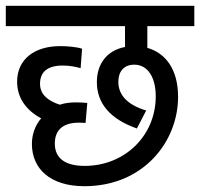

<svg xmlns="http://www.w3.org/2000/svg" viewBox="-20 -642 690 662"><path d="M272 -70C208 -70 169 -94 169 -147C169 -195 199 -219 251 -219C258 -219 268 -219 275 -218L281 -287C273 -288 256 -289 243 -289C223 -289 204 -287 186 -281C147 -294 118 -315 118 -353C118 -394 144 -416 196 -416C221 -416 240 -412 258 -407L263 -474C246 -480 212 -483 188 -483C99 -483 39 -438 39 -360C39 -304 71 -261 122 -234C100 -209 90 -176 90 -146C90 -61 152 0 271 0C475 0 594 -154 594 -308C594 -403 551 -459 488 -477V-552H650V-622H0V-552H411V-480C348 -468 314 -421 314 -359C314 -287 358 -232 452 -199L484 -261C420 -280 388 -314 388 -360C388 -394 406 -419 443 -419C491 -419 517 -373 517 -310C517 -173 409 -70 272 -70Z"/></svg>

Font: Noto Sans Devanagari UI SemiCondensed
Style: Regular
Weight: 400
Width: 4
Designer: Jelle Bosma - Monotype Design Team
Foundry: Monotype Imaging Inc.
Version: Version 2.004